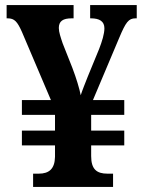

<svg xmlns="http://www.w3.org/2000/svg" viewBox="-20 -734 565 754"><path d="M110 0H424V-52H402C360 -52 338 -69 338 -121V-163H468V-221H338V-283H468V-341H345L448 -585C474 -647 485 -662 512 -662H517V-714H334V-662H337C371 -662 390 -650 390 -623C390 -601 381 -572 369 -541L325 -434C314 -406 303 -379 297 -360C292 -386 280 -426 264 -468L226 -564C218 -588 211 -608 211 -624C211 -651 227 -662 262 -662H269V-714H6V-662H10C37 -662 48 -649 66 -609L180 -341H66V-283H196V-221H66V-163H196V-118C195 -71 173 -52 132 -52H110Z"/></svg>

Font: Noto Serif Ethiopic SemiCondensed
Style: Bold
Weight: 700
Width: 4
Designer: Monotype Design Team
Foundry: Monotype Imaging Inc.
Version: Version 2.102